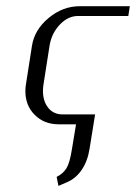

<svg xmlns="http://www.w3.org/2000/svg" viewBox="-20 -404 442 624"><path d="M62.5 -107.4Q62.5 -117.7 64 -127.9L84 -255.9Q92.3 -307.6 138.2 -345.7Q184.1 -383.8 238.8 -383.8H401.9L397 -352.1H233.9Q201.2 -352.1 174.6 -324.2Q147.9 -296.4 141.1 -255.9L121.1 -127.9Q119.6 -117.7 119.6 -108.4Q119.6 -75.2 136.7 -53.7Q153.8 -32.2 183.1 -32.2H289.1L271 80.1Q264.6 120.1 245.6 147.9Q226.6 175.8 198.2 188L169.9 200.2L164.1 170.9Q185.5 160.2 196.3 142.3Q207 124.5 213.9 80.1L227.1 0H170.9Q123.5 0 93 -30.5Q62.5 -61 62.5 -107.4Z"/></svg>

Font: Gawaa
Style: Italic
Weight: 400
Designer: T. Christopher White
Version: Version 1.0